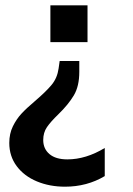

<svg xmlns="http://www.w3.org/2000/svg" viewBox="-20 -514 503 724"><path d="M170 -355V-494H310V-355ZM15 25Q15 -10 28.5 -37.5Q42 -65 61 -85.5Q80 -106 112 -133Q154 -169 175 -194.5Q196 -220 201 -256L205 -284H279V-243Q279 -189 258.5 -154.5Q238 -120 200 -83Q171 -55 157 -34.5Q143 -14 143 14Q143 47 166.5 67Q190 87 234 87Q304 87 375 44V150Q308 190 225 190Q167 190 119 170Q71 150 43 112.5Q15 75 15 25Z"/></svg>

Font: Muli-Bold
Style: Bold
Weight: 700
Version: Version 2.000